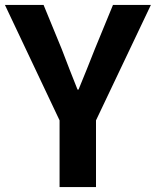

<svg xmlns="http://www.w3.org/2000/svg" viewBox="-26 -760 633 780"><path d="M216 0H364V-271L587 -740H433L359 -560C338 -505 316 -453 293 -396H289C266 -453 246 -505 225 -560L151 -740H-6L216 -271Z"/></svg>

Font: Noto Sans Mono CJK JP Bold
Style: Regular
Weight: 700
Designer: Ryoko NISHIZUKA (kana & ideographs); Paul D. Hunt (Latin, Greek & Cyrillic); Wenlong ZHANG (bopomofo); Sandoll Communica
Foundry: Adobe Systems Incorporated
Version: Version 1.004;PS 1.004;hotconv 1.0.82;makeotf.lib2.5.63406